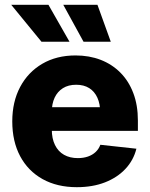

<svg xmlns="http://www.w3.org/2000/svg" viewBox="-20 -778 631 809"><path d="M303.7 10.7Q220.7 10.7 159.4 -23.4Q98.1 -57.6 64.9 -119.9Q31.7 -182.1 31.7 -266.6Q31.7 -349.1 64.9 -411.6Q98.1 -474.1 158.2 -509.3Q218.3 -544.4 298.3 -544.4Q356 -544.4 404.1 -525.9Q452.1 -507.3 487.3 -471.9Q522.5 -436.5 541.7 -385.7Q561 -335 561 -270V-226.6H90.3V-326.2H481L402.3 -303.7Q402.3 -339.8 390.4 -366.2Q378.4 -392.6 356 -406.7Q333.5 -420.9 300.8 -420.9Q268.1 -420.9 245.1 -406.5Q222.2 -392.1 210.2 -366.5Q198.2 -340.8 198.2 -305.7V-233.4Q198.2 -194.3 211.7 -167Q225.1 -139.6 249.8 -125.7Q274.4 -111.8 308.1 -111.8Q331.5 -111.8 350.6 -118.4Q369.6 -125 383.1 -137.7Q396.5 -150.4 402.8 -168L554.7 -151.4Q542.5 -102.5 508.3 -66.2Q474.1 -29.8 422.1 -9.5Q370.1 10.7 303.7 10.7ZM332 -602.1 246.6 -757.8H390.6L446.8 -602.1ZM154.8 -602.1 27.3 -757.8H184.1L272.9 -602.1Z"/></svg>

Font: Inter 20pt ExtraBold
Style: Regular
Weight: 800
Version: Version 4.001;git-66647c0bb